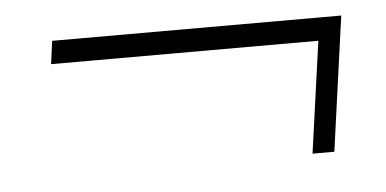

<svg xmlns="http://www.w3.org/2000/svg" viewBox="-30 -450 617 307"><g transform="rotate(-5 278.5 -296.0)"><path d="M461 -188 486 -367H57L62 -404H526L496 -188Z"/></g></svg>

Font: Alumni Sans Light
Style: Italic
Weight: 300
Italic angle: -8°
Version: Version 1.016